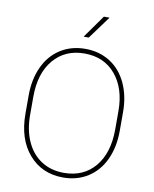

<svg xmlns="http://www.w3.org/2000/svg" viewBox="-99 -990 863 1074"><g transform="rotate(10 333.0 -453.0)"><path d="M601.1 -302.2Q601.1 -210 568.1 -138.9Q535.2 -67.9 474.1 -29.1Q413.1 9.8 333.5 9.8Q213.4 9.8 139.2 -75.7Q64.9 -161.1 64.9 -306.2V-408.7Q64.9 -500.5 97.9 -571.8Q130.9 -643.1 192.1 -681.9Q253.4 -720.7 332.5 -720.7Q412.1 -720.7 473.4 -681.9Q534.7 -643.1 567.9 -571.5Q601.1 -500 601.1 -408.7ZM574.7 -409.7Q574.7 -538.6 509.3 -616.5Q443.8 -694.3 332.5 -694.3Q222.7 -694.3 157.2 -616.9Q91.8 -539.6 91.8 -406.2V-302.2Q91.8 -217.3 121.3 -152.1Q150.9 -86.9 205.6 -51.8Q260.3 -16.6 333.5 -16.6Q444.8 -16.6 509.8 -94.2Q574.7 -171.9 574.7 -306.2ZM402.8 -916H435.1L339.8 -786.1H310.5Z"/></g></svg>

Font: Roboto Thin
Style: Regular
Weight: 250
Designer: Google
Version: Version 2.134; 2016